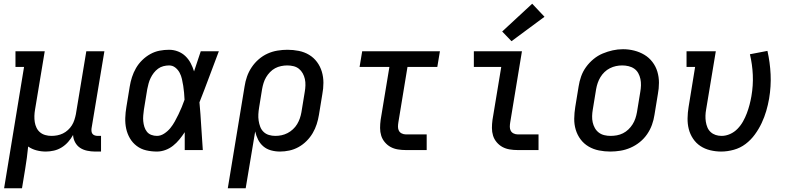

<svg xmlns="http://www.w3.org/2000/svg" viewBox="-20 -805 4240 1030"><path d="M2 205 109 -446H63V-530H220L168 -217Q165 -200 164.5 -183Q164 -166 166.5 -150Q169 -134 176 -119.5Q183 -105 195 -95Q207 -85 223 -80.5Q239 -76 256 -76Q272 -76 287.5 -79Q303 -82 317.5 -89Q332 -96 344.5 -107.5Q357 -119 365.5 -132.5Q374 -146 379 -161.5Q384 -177 387 -192L443 -530H540L471 -116Q470 -108 471 -100Q472 -92 476.5 -86.5Q481 -81 488.5 -78.5Q496 -76 504 -76H522V8H490Q469 8 447.5 3.5Q426 -1 409.5 -12Q393 -23 383 -41.5Q373 -60 372 -81Q361 -61 345.5 -43.5Q330 -26 310.5 -14Q291 -2 269 3Q247 8 226 8Q200 8 175.5 1.5Q151 -5 131 -19Q128 12 124 42Q120 72 115 102L98 205Z M822 8Q792 8 764 1.5Q736 -5 713.5 -22Q691 -39 677 -63Q663 -87 657 -114.5Q651 -142 652 -172Q653 -202 658 -231L676 -341Q680 -366 688 -391Q696 -416 709.5 -439.5Q723 -463 743 -482.5Q763 -502 786.5 -515Q810 -528 835.5 -533Q861 -538 887 -538Q912 -538 935 -529Q958 -520 975 -503.5Q992 -487 1003 -466Q1014 -445 1021 -422Q1030 -449 1039 -476Q1048 -503 1057 -530H1154Q1128 -462 1102.5 -393Q1077 -324 1050 -256Q1056 -192 1059.5 -128Q1063 -64 1068 0H971Q971 -24 971 -48Q971 -72 971 -96Q958 -76 942.5 -57Q927 -38 908 -23Q889 -8 866.5 0Q844 8 822 8ZM822 -76Q842 -76 861 -88.5Q880 -101 893.5 -117.5Q907 -134 917.5 -153Q928 -172 937.5 -191.5Q947 -211 955 -230.5Q963 -250 970 -270Q969 -289 967.5 -307.5Q966 -326 963 -344.5Q960 -363 956 -381Q952 -399 943.5 -415Q935 -431 920.5 -442.5Q906 -454 887 -454Q872 -454 856.5 -450Q841 -446 828 -436.5Q815 -427 805 -414Q795 -401 788 -386.5Q781 -372 777 -357Q773 -342 770 -327L752 -217Q750 -202 748.5 -186Q747 -170 748.5 -154.5Q750 -139 754.5 -124.5Q759 -110 768 -98.5Q777 -87 791.5 -81.5Q806 -76 822 -76Z M1202 205 1292 -341Q1296 -368 1305 -394Q1314 -420 1330 -444Q1346 -468 1368 -487Q1390 -506 1415.5 -517.5Q1441 -529 1468.5 -533.5Q1496 -538 1522 -538Q1553 -538 1583 -532Q1613 -526 1638 -511Q1663 -496 1680.5 -472.5Q1698 -449 1706.5 -420.5Q1715 -392 1715 -361Q1715 -330 1709 -299L1691 -189Q1687 -164 1679 -139Q1671 -114 1657.5 -91Q1644 -68 1624.5 -48.5Q1605 -29 1581.5 -16Q1558 -3 1532.5 2.5Q1507 8 1482 8Q1457 8 1433.5 1.5Q1410 -5 1392.5 -20Q1375 -35 1364.5 -56Q1354 -77 1349 -100L1298 205ZM1457 -76Q1474 -76 1490.5 -79.5Q1507 -83 1522.5 -91Q1538 -99 1551.5 -111.5Q1565 -124 1574 -139Q1583 -154 1588.5 -170Q1594 -186 1597 -203L1615 -313Q1618 -330 1618.5 -347.5Q1619 -365 1615.5 -381Q1612 -397 1604 -411.5Q1596 -426 1583.5 -436Q1571 -446 1554.5 -450Q1538 -454 1521 -454Q1505 -454 1488 -450.5Q1471 -447 1456 -439Q1441 -431 1428.5 -418Q1416 -405 1407.5 -390.5Q1399 -376 1394 -360Q1389 -344 1386 -327L1370 -228Q1367 -210 1366 -192.5Q1365 -175 1367.5 -158Q1370 -141 1376 -125Q1382 -109 1394 -97.5Q1406 -86 1422.5 -81Q1439 -76 1457 -76Z M2157 0Q2135 0 2114 -3.5Q2093 -7 2075.5 -16.5Q2058 -26 2044.5 -42Q2031 -58 2025 -77.5Q2019 -97 2019 -118.5Q2019 -140 2022 -162L2069 -446H1909L1923 -530H2340L2326 -446H2166L2117 -148Q2115 -136 2115 -124.5Q2115 -113 2120 -103.5Q2125 -94 2135.5 -89Q2146 -84 2157 -84H2269V0Z M2757 0Q2735 0 2714 -3.5Q2693 -7 2675.5 -16.5Q2658 -26 2644.5 -42Q2631 -58 2625 -77.5Q2619 -97 2619 -118.5Q2619 -140 2622 -162L2669 -446H2522V-530H2780L2717 -148Q2715 -136 2715 -124.5Q2715 -113 2720 -103.5Q2725 -94 2735.5 -89Q2746 -84 2757 -84H2869V0ZM2724 -584 2674 -636 2835 -785 2901 -715Z M3254 8Q3223 8 3193 2Q3163 -4 3137.5 -19Q3112 -34 3094.5 -57.5Q3077 -81 3068.5 -109.5Q3060 -138 3060.5 -169Q3061 -200 3066 -231L3084 -341Q3088 -368 3097.5 -395Q3107 -422 3124 -445.5Q3141 -469 3164 -488Q3187 -507 3213.5 -518Q3240 -529 3267 -535Q3294 -541 3322 -541Q3353 -541 3382.5 -533.5Q3412 -526 3437 -511Q3462 -496 3480 -472.5Q3498 -449 3506.5 -420.5Q3515 -392 3515 -361Q3515 -330 3509 -299L3491 -189Q3487 -162 3477.5 -135.5Q3468 -109 3451.5 -85Q3435 -61 3412 -42.5Q3389 -24 3362.5 -12.5Q3336 -1 3308.5 3.5Q3281 8 3254 8ZM3255 -76Q3272 -76 3289 -79Q3306 -82 3322 -90Q3338 -98 3351 -110.5Q3364 -123 3373.5 -138Q3383 -153 3388.5 -169.5Q3394 -186 3397 -203L3415 -313Q3418 -330 3418.5 -347.5Q3419 -365 3415.5 -381.5Q3412 -398 3404 -412.5Q3396 -427 3382.5 -436.5Q3369 -446 3352 -450Q3335 -454 3318 -454Q3301 -454 3284.5 -450.5Q3268 -447 3252 -439Q3236 -431 3223 -418.5Q3210 -406 3201 -391Q3192 -376 3186.5 -360Q3181 -344 3178 -327L3160 -217Q3157 -200 3156.5 -182.5Q3156 -165 3159.5 -149Q3163 -133 3171 -118.5Q3179 -104 3192 -94Q3205 -84 3221.5 -80Q3238 -76 3255 -76Q3255 -76 3255 -76Q3255 -76 3255 -76Z M3849 8Q3819 8 3790 1Q3761 -6 3737.5 -21.5Q3714 -37 3698 -61Q3682 -85 3675 -112.5Q3668 -140 3668.5 -170.5Q3669 -201 3674 -231L3709 -446H3663V-530H3820L3768 -217Q3765 -201 3764.5 -184.5Q3764 -168 3766.5 -152Q3769 -136 3775 -121.5Q3781 -107 3792.5 -96.5Q3804 -86 3819 -81Q3834 -76 3851 -76Q3874 -76 3896.5 -86Q3919 -96 3936.5 -114Q3954 -132 3966 -153.5Q3978 -175 3986.5 -197.5Q3995 -220 4001 -243Q4007 -266 4011 -289Q4021 -347 4018.5 -403Q4016 -459 4003 -514L4097 -532Q4111 -470 4114 -406Q4117 -342 4106 -276Q4100 -242 4090.5 -209.5Q4081 -177 4066 -145Q4051 -113 4029.5 -83.5Q4008 -54 3979.5 -32.5Q3951 -11 3916.5 -1.5Q3882 8 3849 8Z"/></svg>

Font: Iosevka Slab Medium Extended
Style: Italic
Weight: 500
Width: 7
Italic angle: -9°
Monospace: yes
Designer: Belleve Invis
Foundry: Belleve Invis
Version: Version 11.1.0; ttfautohint (v1.8.3)